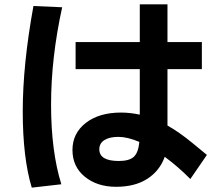

<svg xmlns="http://www.w3.org/2000/svg" viewBox="-20 -818 1040 894"><path d="M135.7 -790 269.5 -784.2Q217.8 -548.8 217.8 -331.1Q217.8 -113.3 265.6 40L127.9 55.7Q85.9 -83 85.9 -299.8Q85.9 -516.6 135.7 -790ZM543.9 -293.9Q585 -293.9 630.9 -284.2V-496.1H332V-622.1H630.9V-797.9H759.8V-622.1H919.9V-496.1H759.8V-233.4Q812.5 -204.1 874 -153.8Q935.5 -103.5 943.4 -96.7L866.2 15.6Q810.5 -41 747.1 -87.9Q723.6 -22.5 666 14.6Q608.4 51.8 520.5 51.8Q432.6 51.8 375 4.9Q317.4 -42 317.4 -119.6Q317.4 -197.3 379.4 -245.6Q441.4 -293.9 543.9 -293.9ZM442.4 -123Q442.4 -68.4 533.2 -68.4Q581.1 -68.4 602.5 -87.4Q624 -106.4 628.9 -157.2Q573.2 -180.7 531.2 -180.7Q489.3 -180.7 465.8 -165.5Q442.4 -150.4 442.4 -123Z"/></svg>

Font: GenEi M Gothic v2 Bold
Style: Regular
Weight: 700
Version: Version 2.0